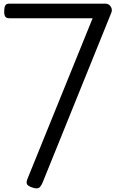

<svg xmlns="http://www.w3.org/2000/svg" viewBox="-20 -1018 653 1053"><path d="M156 10Q133 2 128 -8Q123 -18 131 -38L488 -918H30Q17 -918 10 -925.5Q3 -933 3 -955Q3 -976 8.5 -987Q14 -998 30 -998H558Q577 -998 587.5 -981.5Q598 -965 590 -947L217 -25Q207 1 196 10.5Q185 20 156 10Z"/></svg>

Font: Playwrite ES Deco
Style: Regular
Weight: 400
Designer: Veronika Burian, José Scaglione
Foundry: TypeTogether
Version: Version 1.002